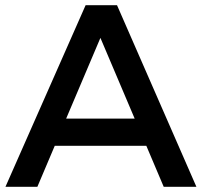

<svg xmlns="http://www.w3.org/2000/svg" viewBox="-20 -720 778 740"><path d="M191 -158 124 0H1L310 -700H431L737 0H611L544 -158ZM367 -574 235 -263H499Z"/></svg>

Font: Sapa
Style: Regular
Weight: 400
Version: Version 1.20 June 8, 2016